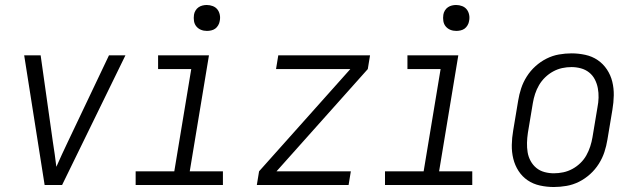

<svg xmlns="http://www.w3.org/2000/svg" viewBox="-20 -742 2540 770"><path d="M159 0 77 -520H143L192 -173Q196 -148 199.5 -123Q203 -98 206 -73Q217 -98 228.5 -123Q240 -148 252 -173L417 -520H483L229 0Z M874 0H524V-55H679L747 -465H614V-520H818L741 -55H874ZM810 -618Q797 -618 786 -622.5Q775 -627 767.5 -636Q760 -645 758 -657.5Q756 -670 758 -683Q759 -691 764 -699.5Q769 -708 776.5 -713Q784 -718 792.5 -720Q801 -722 809 -722Q822 -722 833.5 -717.5Q845 -713 852 -704Q859 -695 861.5 -682.5Q864 -670 861 -657Q860 -649 855 -640.5Q850 -632 843 -627Q836 -622 827 -620Q818 -618 810 -618Z M1010 0 1019 -55 1385 -465H1087L1096 -520H1464L1455 -465L1089 -55H1387L1378 0Z M1874 0H1524V-55H1679L1747 -465H1614V-520H1818L1741 -55H1874ZM1810 -618Q1797 -618 1786 -622.5Q1775 -627 1767.5 -636Q1760 -645 1758 -657.5Q1756 -670 1758 -683Q1759 -691 1764 -699.5Q1769 -708 1776.5 -713Q1784 -718 1792.5 -720Q1801 -722 1809 -722Q1822 -722 1833.5 -717.5Q1845 -713 1852 -704Q1859 -695 1861.5 -682.5Q1864 -670 1861 -657Q1860 -649 1855 -640.5Q1850 -632 1843 -627Q1836 -622 1827 -620Q1818 -618 1810 -618Z M2201 8Q2173 8 2145.5 2Q2118 -4 2096 -19Q2074 -34 2059.5 -56.5Q2045 -79 2038.5 -105.5Q2032 -132 2032.5 -160.5Q2033 -189 2038 -218L2058 -338Q2062 -363 2070 -387.5Q2078 -412 2092.5 -435Q2107 -458 2127.5 -476.5Q2148 -495 2172 -507Q2196 -519 2221.5 -523.5Q2247 -528 2272 -528Q2300 -528 2327.5 -522Q2355 -516 2377 -501Q2399 -486 2414 -463.5Q2429 -441 2435.5 -414.5Q2442 -388 2441.5 -359.5Q2441 -331 2436 -302L2416 -182Q2412 -157 2404 -132.5Q2396 -108 2381.5 -85Q2367 -62 2346.5 -43.5Q2326 -25 2302 -13Q2278 -1 2252 3.5Q2226 8 2201 8ZM2201 -47Q2220 -47 2239 -51Q2258 -55 2275.5 -64.5Q2293 -74 2307.5 -88Q2322 -102 2331.5 -119Q2341 -136 2347 -154.5Q2353 -173 2356 -191L2376 -311Q2380 -331 2380.5 -350.5Q2381 -370 2377.5 -388.5Q2374 -407 2365.5 -423.5Q2357 -440 2342.5 -451.5Q2328 -463 2309.5 -468Q2291 -473 2272 -473Q2253 -473 2234.5 -469Q2216 -465 2198.5 -455.5Q2181 -446 2166.5 -432Q2152 -418 2142 -401Q2132 -384 2126 -365.5Q2120 -347 2117 -329L2097 -209Q2094 -189 2093.5 -169.5Q2093 -150 2096 -131.5Q2099 -113 2108 -96.5Q2117 -80 2131 -68.5Q2145 -57 2163.5 -52Q2182 -47 2201 -47Z"/></svg>

Font: Iosevka Light Oblique
Style: Regular
Weight: 300
Italic angle: -9°
Monospace: yes
Designer: Belleve Invis
Foundry: Belleve Invis
Version: Version 32.5.0; ttfautohint (v1.8.4)